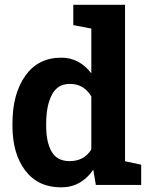

<svg xmlns="http://www.w3.org/2000/svg" viewBox="-20 -782 632 812"><path d="M374.5 -64.5Q349.6 -27.8 315.7 -8.8Q281.7 10.3 238.3 10.3Q140.6 10.3 86.7 -61Q32.7 -132.3 32.7 -249.5V-259.8Q32.7 -384.8 86.9 -461.4Q141.1 -538.1 239.3 -538.1Q278.8 -538.1 310.5 -520.8Q342.3 -503.4 366.2 -471.7V-661.1L290 -675.8V-761.7H366.2H508.8V-100.1L577.1 -85.4V0H385.3ZM175.3 -249.5Q175.3 -180.2 198.5 -140.4Q221.7 -100.6 274.4 -100.6Q305.7 -100.6 328.6 -113.3Q351.6 -126 366.2 -149.9V-374Q351.6 -399.4 328.9 -413.3Q306.2 -427.2 275.4 -427.2Q223.1 -427.2 199.2 -380.9Q175.3 -334.5 175.3 -259.8Z"/></svg>

Font: Roboto Avanza Slab
Style: Bold
Weight: 700
Designer: Google
Version: Version 1.100263; 2013; ttfautohint (v0.94.20-1c74) -l 8 -r 